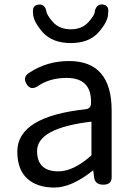

<svg xmlns="http://www.w3.org/2000/svg" viewBox="-20 -832 604 865"><path d="M291 -557Q483 -557 483 -334V-33Q483 0 445.5 0Q408 0 404 -33L400 -65Q303 13 225 13Q147 13 102 -28Q58 -69 58 -149Q58 -307 367 -340Q392 -344 390 -371Q392 -481 280 -481Q203 -481 149 -443Q117 -423 99 -454.5Q81 -486 113 -505Q192 -557 291 -557ZM392 -284Q147 -255 147 -152Q147 -60 243 -60Q311 -60 392 -132ZM172 -687Q129 -737 129 -772Q124 -807 152 -811Q181 -816 189 -782Q189 -767 218 -733Q248 -700 299 -700Q350 -700 379.5 -733.5Q409 -767 407 -782Q416 -816 444.5 -811.5Q473 -807 467 -772Q468 -737 425 -687.5Q382 -638 299 -638Q216 -638 172 -687Z"/></svg>

Font: Raw Maruko Gothic CJK TC
Style: Regular
Weight: 400
Version: Version 1.001